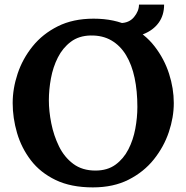

<svg xmlns="http://www.w3.org/2000/svg" viewBox="-20 -797 809 833"><path d="M383 16Q288 16 221.5 -16Q155 -48 114 -101.5Q73 -155 54 -220Q35 -285 35 -350Q35 -413 56.5 -477.5Q78 -542 121.5 -596Q165 -650 231 -683Q297 -716 386 -716Q477 -716 543 -683Q609 -650 651 -595.5Q693 -541 713.5 -477Q734 -413 734 -350Q734 -288 712.5 -224Q691 -160 647.5 -105.5Q604 -51 538 -17.5Q472 16 383 16ZM394 -57Q446 -57 481 -82.5Q516 -108 537 -149Q558 -190 567 -238.5Q576 -287 576 -333Q576 -402 564 -459Q552 -516 527 -557.5Q502 -599 463.5 -621.5Q425 -644 373 -643Q322 -642 287 -615.5Q252 -589 231 -547.5Q210 -506 201 -457Q192 -408 192 -362Q192 -315 202.5 -262Q213 -209 236 -162Q259 -115 298 -86Q337 -57 394 -57ZM502 -632V-697Q540 -697 561.5 -723Q583 -749 583 -777H692Q692 -731 668.5 -698.5Q645 -666 602.5 -649Q560 -632 502 -632Z"/></svg>

Font: Lora
Style: Weight 700
Weight: 700
Designer: Olga Karpushina, Alexei Vanyashin (Cyrillic)
Foundry: Cyreal
Version: Version 3.001